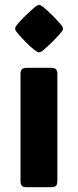

<svg xmlns="http://www.w3.org/2000/svg" viewBox="-20 -784 327 804"><path d="M43.5 -664.1Q43.5 -670.4 47.4 -675.3Q51.3 -680.2 57.6 -688Q71.3 -703.6 89.4 -720.9Q107.4 -738.3 126 -754.4Q137.7 -763.7 143.6 -763.7Q149.4 -763.7 161.6 -754.4Q201.2 -720.2 229 -688Q235.4 -680.7 239.5 -675.5Q243.7 -670.4 243.7 -664.1Q243.7 -657.7 239.5 -652.8Q235.4 -647.9 228.5 -639.6Q215.3 -624.5 197.8 -607.2Q180.2 -589.8 161.6 -574.2Q154.8 -568.4 150.9 -566.7Q147 -564.9 143.6 -564.9Q140.1 -564.9 136.5 -566.7Q132.8 -568.4 125 -574.2Q105.5 -589.8 88.4 -607.2Q71.3 -624.5 57.6 -640.6Q51.3 -648.4 47.4 -653.1Q43.5 -657.7 43.5 -664.1ZM220.2 -25.9Q220.2 -11.2 214.1 -5.6Q208 0 193.4 0H92.8Q78.1 0 72 -5.6Q65.9 -11.2 65.9 -25.9V-474.1Q65.9 -488.8 72 -494.4Q78.1 -500 92.8 -500H193.4Q208 -500 214.1 -494.4Q220.2 -488.8 220.2 -474.1Z"/></svg>

Font: ADLaM Display
Style: Regular
Weight: 400
Designer: Mark Jamra, Neil Patel, Concept: Andrew Footit
Foundry: Microsoft
Version: Version 2.000; ttfautohint (v1.8.4.7-5d5b);gftools[0.9.28]